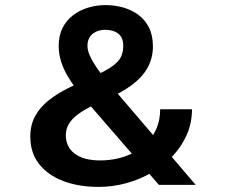

<svg xmlns="http://www.w3.org/2000/svg" viewBox="-20 -726 890 754"><path d="M367 8Q289 8 228.5 -15Q168 -38 133.5 -82Q99 -126 99 -189.5Q99 -236 118.5 -271Q138 -306 172.2 -332.8Q206.5 -359.5 250.2 -381.2Q294 -403 342 -424Q393 -446 419.2 -464.5Q445.5 -483 454.8 -502.2Q464 -521.5 464 -545.5Q464 -564.5 458 -576.8Q452 -589 441.8 -596Q431.5 -603 419 -606Q406.5 -609 393.5 -609Q380 -609 367.8 -605.5Q355.5 -602 345.5 -594.5Q335.5 -587 329.5 -575Q323.5 -563 323.5 -546Q323.5 -528.5 332.2 -508.8Q341 -489 353.5 -469.8Q366 -450.5 378.5 -434.8Q391 -419 398 -410L748.5 0H604L312.5 -336.5Q297 -354.5 279.2 -377.2Q261.5 -400 245.8 -426.8Q230 -453.5 220.2 -483.5Q210.5 -513.5 210.5 -546Q210.5 -586.5 225.8 -616.5Q241 -646.5 267 -666.2Q293 -686 326 -696Q359 -706 394 -706Q430.5 -706 464 -696.5Q497.5 -687 523.8 -667.5Q550 -648 565.2 -617.5Q580.5 -587 580.5 -544.5Q580.5 -497.5 559.5 -460Q538.5 -422.5 497.8 -392.2Q457 -362 397.5 -336Q361 -320.5 331.8 -305.2Q302.5 -290 281.5 -273.5Q260.5 -257 249.5 -237.8Q238.5 -218.5 238.5 -194.5Q238.5 -173.5 246.5 -155.5Q254.5 -137.5 271.5 -124Q288.5 -110.5 314 -103.2Q339.5 -96 374 -96Q409.5 -96 443.8 -104Q478 -112 507.8 -128Q537.5 -144 560.2 -168.2Q583 -192.5 596 -224.8Q609 -257 609 -297H734Q734 -244 714 -197.8Q694 -151.5 658.5 -113.8Q623 -76 576.5 -48.8Q530 -21.5 476.5 -6.8Q423 8 367 8Z"/></svg>

Font: Trispace Thin SemiBold
Style: Regular
Weight: 600
Version: Version 1.210